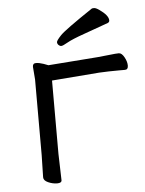

<svg xmlns="http://www.w3.org/2000/svg" viewBox="-51 -714 577 765"><g transform="rotate(-5 238.0 -331.5)"><path d="M403 -609Q354 -591 305.5 -574Q257 -557 237 -545.5Q217 -534 211 -534Q205 -534 200 -539Q195 -544 195 -550.5Q195 -557 214 -577Q233 -597 345 -672Q347 -673 354 -673Q361 -673 374 -664Q410 -639 410 -619Q410 -612 403 -609ZM93 -19 95 -108V-410L91 -461Q91 -475 104 -475Q117 -475 134.5 -469Q152 -463 153 -462L351 -477Q374 -479 399.5 -482Q425 -485 436.5 -485Q448 -485 458 -467Q468 -449 468 -433Q468 -417 455 -417H432Q390 -417 352 -415L162 -400V-107L165 -1Q165 10 147 10Q129 10 111 2Q93 -6 93 -19Z"/></g></svg>

Font: Fusion Kai T
Style: Regular
Weight: 400
Designer: Fontworks Inc.
Version: Version 24.134;May 13, 2024